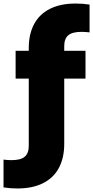

<svg xmlns="http://www.w3.org/2000/svg" viewBox="-79 -838 528 1088"><path d="M285 -577V-550H405.5V-392.5H285V-22.5Q285 56.5 254.8 113.2Q224.5 170 165 200Q105.5 230 19.5 230Q-22 230 -59 224V66.5Q-33.5 69.5 -14 69.5Q38.5 69.5 61.2 50Q84 30.5 84 -11V-392.5H9.5V-550H84V-565.5Q84 -644.5 114.2 -701.2Q144.5 -758 204 -788Q263.5 -818 350 -818Q391 -818 428.5 -812V-654.5Q403 -657.5 383 -657.5Q330.5 -657.5 307.8 -638Q285 -618.5 285 -577Z"/></svg>

Font: Encode Sans SemiCondensed Black
Style: Regular
Weight: 900
Width: 4
Designer: Multiple Designers
Foundry: Impallari Type
Version: Version 2.000